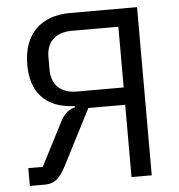

<svg xmlns="http://www.w3.org/2000/svg" viewBox="-51 -746 742 794"><g transform="rotate(-5 320.0 -349.0)"><path d="M41 0H103C141 0 164 -16 192 -70L310 -300H463V0H547V-698H269C147 -698 74 -627 74 -500C74 -391 129 -317 255 -313V-308C223 -299 208 -283 187 -241L101 -74H41ZM269 -372C203 -372 164 -408 164 -472V-524C164 -588 203 -624 269 -624H463V-372Z"/></g></svg>

Font: LVC Sans
Style: Regular
Weight: 400
Designer: Mike Abbink, Paul van der Laan, Pieter van Rosmalen
Foundry: Bold Monday
Version: Version 3.0